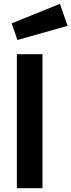

<svg xmlns="http://www.w3.org/2000/svg" viewBox="-20 -983 373 1003"><path d="M68 0V-700H202V0ZM41 -861 293 -963 333 -848 71 -774Z"/></svg>

Font: Titillium Web
Style: Bold
Weight: 700
Version: Version 1.001;PS 57.000;hotconv 1.0.70;makeotf.lib2.5.55311